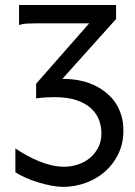

<svg xmlns="http://www.w3.org/2000/svg" viewBox="-20 -518 540 768"><path d="M444.3 -498V-441.9L229.5 -202.6Q276.9 -202.6 315.9 -192.1Q355 -181.6 385.7 -161.1Q400.9 -151.4 416.5 -136.7Q432.1 -122.1 444.8 -102.1Q457.5 -82 465.6 -55.4Q473.6 -28.8 473.6 4.9Q473.6 55.7 453.6 97.2Q433.6 138.7 400.4 168Q367.2 197.3 323.2 213.4Q279.3 229.5 231.9 229.5Q211.9 229.5 185.8 224.6Q159.7 219.7 133.3 211.7Q106.9 203.6 82.5 192.9Q58.1 182.1 41.5 170.9V75.7Q62.5 89.8 86.2 103Q109.9 116.2 134.8 126.5Q159.7 136.7 185.3 142.8Q210.9 148.9 236.8 148.9Q264.6 148.9 291.5 140.1Q318.4 131.3 339.4 114Q360.4 96.7 373 71.8Q385.7 46.9 385.7 14.6Q385.7 -10.7 376.7 -36.4Q367.7 -62 346.2 -82.8Q324.7 -103.5 288.6 -116.5Q252.4 -129.4 197.8 -129.4Q181.2 -129.4 163.1 -128.4Q145 -127.4 124.5 -124.5V-183.1L336.9 -424.8H131.8Q109.9 -424.8 89.8 -423.8Q69.8 -422.9 56.2 -417.5V-498Z"/></svg>

Font: Andika CyrE
Style: Regular
Weight: 400
Designer: Victor Gaultney, Annie Olsen, Julie Remington, Don Collingsworth, Eric Hays, Becca Hirsbrunner
Foundry: SIL International
Version: Version 5.000